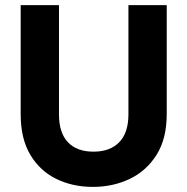

<svg xmlns="http://www.w3.org/2000/svg" viewBox="-20 -720 733 752"><path d="M344 12Q264 12 200 -19.5Q136 -51 98.5 -114Q61 -177 61 -273V-700H211V-272Q211 -200 246 -163Q281 -126 346 -126Q411 -126 447 -163Q483 -200 483 -272V-700H633V-273Q633 -177 593.5 -114Q554 -51 488.5 -19.5Q423 12 344 12Z"/></svg>

Font: DM Sans Black
Style: Regular
Weight: 900
Designer: Colophon Foundry, Jonny Pinhorn
Foundry: Colophon Foundry
Version: Version 4.004; ttfautohint (v1.8.4.7-5d5b)